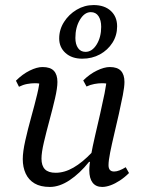

<svg xmlns="http://www.w3.org/2000/svg" viewBox="-20 -727 567 759"><path d="M177 12Q140 12 116.5 -2Q93 -16 81.5 -41Q70 -66 70 -98Q70 -127 80 -171.5Q90 -216 103.5 -264.5Q117 -313 127 -354.5Q137 -396 137 -420L150 -392Q145 -395 137 -396.5Q129 -398 118 -398Q103 -398 87 -395Q71 -392 55 -384L43 -408Q69 -434 97.5 -448Q126 -462 148 -462Q179 -462 193 -447Q207 -432 207 -403Q207 -379 197.5 -338Q188 -297 175.5 -251Q163 -205 153.5 -164.5Q144 -124 144 -100Q144 -72 157.5 -58Q171 -44 200 -44Q235 -44 270.5 -64.5Q306 -85 343 -124L357 -87H332Q295 -41 255 -14.5Q215 12 177 12ZM384 12Q359 12 346 -5Q333 -22 333 -54Q333 -76 339.5 -112Q346 -148 356 -191Q366 -234 376 -277.5Q386 -321 393.5 -358.5Q401 -396 402 -420L416 -392Q411 -395 403 -396.5Q395 -398 383 -398Q369 -398 353 -395Q337 -392 322 -385L309 -409Q334 -434 363 -448Q392 -462 414 -462Q444 -462 458 -447Q472 -432 472 -403Q472 -384 465.5 -350.5Q459 -317 450 -277Q441 -237 431.5 -197Q422 -157 415.5 -124.5Q409 -92 409 -74Q409 -49 431 -49Q441 -49 452.5 -53.5Q464 -58 477 -66L490 -43Q473 -26 454 -13.5Q435 -1 417 5.5Q399 12 384 12ZM305 -495Q264 -495 239 -517.5Q214 -540 214 -575Q214 -610 233 -640Q252 -670 283 -688.5Q314 -707 350 -707Q393 -707 418 -684Q443 -661 443 -623Q443 -587 424.5 -558Q406 -529 375 -512Q344 -495 305 -495ZM318 -522Q344 -522 362 -551Q380 -580 380 -621Q380 -647 369.5 -663Q359 -679 339 -679Q314 -679 296 -649Q278 -619 278 -577Q278 -552 288.5 -537Q299 -522 318 -522Z"/></svg>

Font: Petrona
Style: Italic
Weight: 400
Italic angle: -9°
Designer: Ringo R. Seeber
Foundry: Ringo R. Seeber
Version: Version 2.001; ttfautohint (v1.8.3)